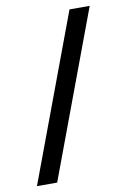

<svg xmlns="http://www.w3.org/2000/svg" viewBox="-82 -764 538 814"><g transform="rotate(-10 186.5 -357.0)"><path d="M10 0 276 -714H363L97 0Z"/></g></svg>

Font: Noto Sans Khmer SemiCondensed
Style: Regular
Weight: 400
Width: 4
Designer: Danh Hong and the Monotype Design Team
Foundry: Monotype Imaging Inc.
Version: Version 2.004; ttfautohint (v1.8.4.7-5d5b)